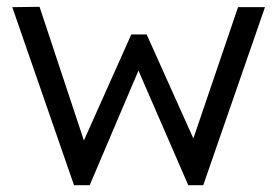

<svg xmlns="http://www.w3.org/2000/svg" viewBox="-20 -543 813 563"><path d="M197 0 16 -522 96 -523 226 -131 365 -442H410L547 -137L678 -522H757L576 0H532L386 -336L243 0Z"/></svg>

Font: Our Lexend Light
Style: Regular
Weight: 300
Designer: Bonnie Shaver-Troup, Thomas Jockin
Foundry: Lexend
Version: Version 1.007